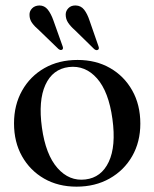

<svg xmlns="http://www.w3.org/2000/svg" viewBox="-20 -688 578 719"><path d="M270.5 -463.5Q339.5 -463.5 392.2 -433.2Q445 -403 475.2 -349.2Q505.5 -295.5 505.5 -225Q505.5 -156.5 475 -103.2Q444.5 -50 390.5 -19.5Q336.5 11 266.5 11Q198 11 145.2 -19.2Q92.5 -49.5 62.5 -102.8Q32.5 -156 32.5 -226Q32.5 -295 62.8 -348.8Q93 -402.5 146.5 -433Q200 -463.5 270.5 -463.5ZM300 -16Q359.5 -23 387.2 -81.8Q415 -140.5 401 -242.5Q387 -345 343.2 -394.5Q299.5 -444 238 -437Q177 -429.5 150 -370.2Q123 -311 137 -210Q151 -109 195.2 -58.8Q239.5 -8.5 300 -16ZM315.5 -610.5 348.5 -515.5Q352.5 -505.5 347.5 -502Q341.5 -497.5 333 -504L260 -575.5Q244.5 -589 235.2 -602.8Q226 -616.5 226 -633.5Q226 -647 236.2 -657.5Q246.5 -668 263.5 -667.5Q283 -667 295 -651.8Q307 -636.5 315.5 -610.5ZM180 -611.5 214 -516Q218 -506.5 213.5 -502.5Q207.5 -498 199 -504.5L125.5 -575.5Q110 -588.5 100.2 -602Q90.5 -615.5 90.5 -632.5Q90 -646 100 -656.5Q110 -667 127.5 -667.5Q146.5 -667.5 158.8 -652.2Q171 -637 180 -611.5Z"/></svg>

Font: Fraunces 72pt S000
Style: Regular
Weight: 400
Version: Version 1.000; ttfautohint (v1.8.3)